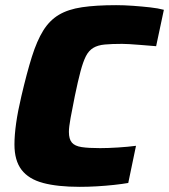

<svg xmlns="http://www.w3.org/2000/svg" viewBox="-20 -716 655 744"><path d="M289 8Q203 8 147 -7Q91 -22 63.5 -58Q36 -94 36 -156Q36 -192 42.5 -238.5Q49 -285 63 -344Q84 -434 103.5 -496Q123 -558 147.5 -597.5Q172 -637 208 -658.5Q244 -680 298 -688Q352 -696 430 -696Q461 -696 495.5 -693.5Q530 -691 561.5 -687.5Q593 -684 615 -678L585 -537Q548 -540 523 -542Q498 -544 481.5 -545Q465 -546 453 -546Q413 -546 386 -543.5Q359 -541 341.5 -530.5Q324 -520 313 -498.5Q302 -477 292 -439.5Q282 -402 270 -344Q260 -295 253.5 -259Q247 -223 247 -205Q247 -177 258.5 -163.5Q270 -150 296.5 -146Q323 -142 368 -142Q398 -142 437.5 -144.5Q477 -147 507 -151L477 -7Q454 -3 422 0.5Q390 4 355.5 6Q321 8 289 8Z"/></svg>

Font: Saira Thin ExtraBold
Style: Italic
Weight: 800
Italic angle: -12°
Version: Version 1.101